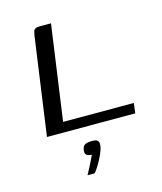

<svg xmlns="http://www.w3.org/2000/svg" viewBox="-102 -536 687 812"><g transform="rotate(-15 241.5 -129.5)"><path d="M197.7 -460 139.3 -44H448.9L443.3 0H56.8L116.7 -427.1Q118.5 -438.5 120.5 -445.5Q122.5 -452.4 128.7 -456.2Q134.8 -460 148 -460ZM180.7 200.5Q189.5 184.7 196.7 170.5Q203.9 156.4 210.2 143.7Q216.5 131.1 221.1 121.4Q219.4 121.4 217.2 121.3Q215 121.2 213.3 120.9Q205.2 120.1 198 114.9Q190.8 109.7 192.6 94.1Q195.4 75.3 206.9 70.4Q218.5 65.5 237.7 65.5Q247.3 65.5 253.8 67.6Q260.2 69.7 263.7 76.2Q267.1 82.6 265.3 95.5Q262.8 111.7 253 132.8Q243.2 153.9 231.8 172.5Q220.5 191.1 212.1 200.5Z"/></g></svg>

Font: Genos Thin
Style: Italic
Weight: 100
Italic angle: -8°
Designer: Robert E. Leuschke
Foundry: Robert E. Leuschke
Version: Version 1.010